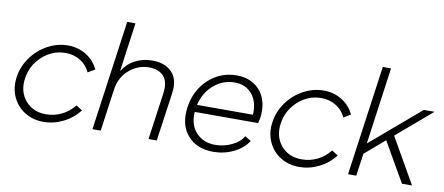

<svg xmlns="http://www.w3.org/2000/svg" viewBox="-66 -988 2904 1255"><g transform="rotate(10 1385.5 -360.5)"><path d="M42 -249Q51.8 -320.3 95 -380.6Q138.2 -440.9 202.9 -476.1Q267.6 -511.2 337.9 -511.2Q405.3 -511.2 459.2 -477.5Q513.2 -443.8 539.1 -387.2L493.2 -359.9Q472.2 -406.2 429 -433.1Q385.7 -460 330.1 -460Q243.2 -460 176.3 -399.2Q109.4 -338.4 97.2 -250Q84.5 -162.1 134.8 -102.5Q185.1 -43 272 -43Q327.1 -43 375.5 -66.7Q423.8 -90.3 459 -134.8L500 -108.9Q458 -53.7 395 -22.5Q332 8.8 264.2 8.8Q193.8 8.8 139.2 -25.4Q84.5 -59.6 58.1 -118.9Q31.7 -178.2 42 -249Z M745.6 -730 700.7 -404.8Q732.4 -456.1 783.7 -482.9Q835 -509.8 896.5 -509.8Q981.9 -509.8 1027.8 -461.7Q1073.7 -413.6 1061.5 -324.2L1015.6 0H960.9L1003.9 -306.2Q1015.6 -385.3 982.7 -423.6Q949.7 -461.9 883.8 -461.9Q812 -461.9 753.4 -412.8Q694.8 -363.8 682.6 -278.8L643.6 0H588.9L690.9 -730Z M1390.6 8.8Q1281.2 8.8 1220.2 -61.3Q1159.2 -131.3 1175.8 -250Q1191.9 -363.3 1270.5 -436.5Q1349.1 -509.8 1458.5 -509.8Q1526.9 -509.8 1575.7 -477.1Q1624.5 -444.3 1645.3 -388.4Q1666 -332.5 1656.7 -264.2Q1651.4 -237.8 1648.4 -227.1H1227.5Q1221.7 -140.1 1269.8 -89.1Q1317.9 -38.1 1396.5 -38.1Q1452.1 -38.1 1504.6 -62.5Q1557.1 -86.9 1580.6 -127.9L1621.6 -103Q1587.4 -51.3 1524.9 -21.2Q1462.4 8.8 1390.6 8.8ZM1234.4 -274.9H1605.5Q1610.8 -358.9 1568.8 -410.4Q1526.9 -461.9 1451.7 -461.9Q1373.5 -461.9 1313.5 -409.4Q1253.4 -356.9 1234.4 -274.9Z M1739.3 -249Q1749 -320.3 1792.2 -380.6Q1835.4 -440.9 1900.1 -476.1Q1964.8 -511.2 2035.2 -511.2Q2102.5 -511.2 2156.5 -477.5Q2210.4 -443.8 2236.3 -387.2L2190.4 -359.9Q2169.4 -406.2 2126.2 -433.1Q2083 -460 2027.3 -460Q1940.4 -460 1873.5 -399.2Q1806.6 -338.4 1794.4 -250Q1781.7 -162.1 1832 -102.5Q1882.3 -43 1969.2 -43Q2024.4 -43 2072.8 -66.7Q2121.1 -90.3 2156.2 -134.8L2197.3 -108.9Q2155.3 -53.7 2092.3 -22.5Q2029.3 8.8 1961.4 8.8Q1891.1 8.8 1836.4 -25.4Q1781.7 -59.6 1755.4 -118.9Q1729 -178.2 1739.3 -249Z M2771 -500 2538.1 -300.8 2710 0H2643.1L2492.2 -262.2L2360.8 -148.9L2339.8 0H2285.2L2387.2 -730H2441.9L2371.1 -219.2L2700.2 -500Z"/></g></svg>

Font: Human Sans Light
Style: Italic
Weight: 300
Italic angle: -8°
Designer: Tim Radville
Foundry: Continuum
Version: Version 1.000;FEAKit 1.0